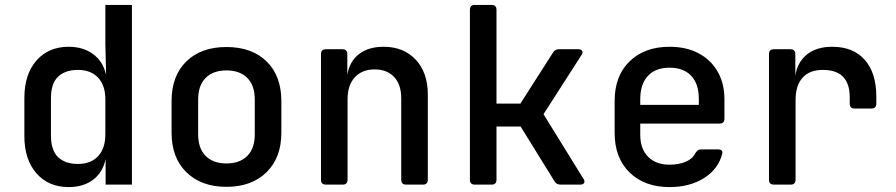

<svg xmlns="http://www.w3.org/2000/svg" viewBox="-20 -750 3640 780"><path d="M259 10Q177 10 128 -46Q79 -102 79 -197V-352Q79 -448 128 -504Q177 -560 259 -560Q318 -560 358.5 -530Q399 -500 411 -446L408 -573V-730H516V0H409V-104Q398 -50 358.5 -20Q319 10 259 10ZM297 -84Q349 -84 378.5 -115.5Q408 -147 408 -205V-346Q408 -403 378.5 -434.5Q349 -466 297 -466Q245 -466 216 -438.5Q187 -411 187 -351V-200Q187 -139 216 -111.5Q245 -84 297 -84Z M900 9Q798 9 737.5 -50Q677 -109 677 -211V-339Q677 -442 737 -500.5Q797 -559 900 -559Q1003 -559 1063 -500.5Q1123 -442 1123 -339V-211Q1123 -109 1062.5 -50Q1002 9 900 9ZM900 -86Q954 -86 984.5 -116.5Q1015 -147 1015 -204V-346Q1015 -403 984.5 -433.5Q954 -464 900 -464Q846 -464 815.5 -433.5Q785 -403 785 -346V-204Q785 -147 815.5 -116.5Q846 -86 900 -86Z M1304 0Q1284 0 1284 -20V-530Q1284 -550 1304 -550H1371Q1391 -550 1391 -530V-445Q1399 -499 1437.5 -529.5Q1476 -560 1538 -560Q1620 -560 1669 -507.5Q1718 -455 1718 -366V-20Q1718 0 1698 0H1630Q1610 0 1610 -20V-350Q1610 -407 1581 -437.5Q1552 -468 1502 -468Q1451 -468 1421.5 -436Q1392 -404 1392 -347V-20Q1392 0 1372 0Z M1909 0Q1889 0 1889 -20V-710Q1889 -730 1909 -730H1977Q1997 -730 1997 -710V-329H2094L2227 -537Q2235 -550 2251 -550H2329Q2341 -550 2345 -543Q2349 -536 2342 -526L2188 -286L2350 -24Q2357 -14 2353 -7Q2349 0 2337 0H2257Q2241 0 2233 -13L2095 -236H1997V-20Q1997 0 1977 0Z M2700 10Q2599 10 2538 -49Q2477 -108 2477 -210V-340Q2477 -442 2538 -501Q2599 -560 2700 -560Q2768 -560 2818 -533.5Q2868 -507 2895.5 -459Q2923 -411 2923 -347V-268Q2923 -248 2903 -248H2581V-203Q2581 -145 2613 -113Q2645 -81 2700 -81Q2738 -81 2766 -93Q2794 -105 2805 -128Q2810 -135 2814.5 -139Q2819 -143 2828 -143H2896Q2919 -143 2914 -125Q2898 -63 2840 -26.5Q2782 10 2700 10ZM2581 -347V-324H2819V-348Q2819 -409 2788 -442Q2757 -475 2700 -475Q2643 -475 2612 -441.5Q2581 -408 2581 -347Z M3124 0Q3104 0 3104 -20V-530Q3104 -550 3124 -550H3191Q3211 -550 3211 -530V-442Q3219 -497 3258 -528.5Q3297 -560 3361 -560Q3446 -560 3493 -507Q3540 -454 3540 -358V-329Q3540 -309 3520 -309H3452Q3432 -309 3432 -329V-355Q3432 -466 3323 -466Q3269 -466 3240.5 -434.5Q3212 -403 3212 -343V-20Q3212 0 3192 0Z"/></svg>

Font: Pitagon Sans Mono SemiBold
Style: Regular
Weight: 600
Monospace: yes
Designer: Travis Tran
Foundry: Pitagon
Version: Version 1.001; ttfautohint (v1.8.4.7-5d5b);gftools[0.9.26]